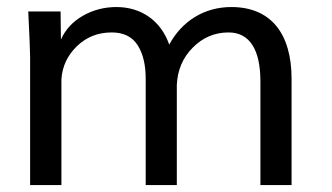

<svg xmlns="http://www.w3.org/2000/svg" viewBox="-20 -534 958 554"><path d="M157.2 0V-305.2C159.7 -342.8 174.8 -374.5 202.1 -400.9C229.5 -427.2 262.7 -440.4 302.2 -440.4C336.4 -440.4 361.3 -428.2 377 -403.8C392.6 -379.4 400.4 -347.2 400.4 -307.1V0H490.2V-289.1C492.2 -331.5 507.3 -367.7 536.1 -396.5C564.9 -425.8 599.6 -440.4 639.6 -440.4C702.1 -440.4 731.4 -387.7 731.4 -299.3V0H821.3V-306.6C821.3 -437.5 761.2 -513.7 647.5 -513.7C569.3 -513.7 504.9 -473.1 468.3 -405.3C444.3 -474.1 387.7 -513.7 315.9 -513.7C281.2 -513.7 249 -505.4 219.7 -488.8C190.4 -472.2 168.9 -449.2 155.8 -419.9L154.8 -501H61.5C64.9 -430.7 66.9 -387.2 66.9 -370.1V0Z"/></svg>

Font: Ride
Style: Regular
Weight: 400
Version: Version 3.000